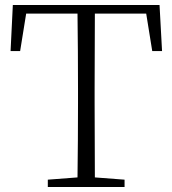

<svg xmlns="http://www.w3.org/2000/svg" viewBox="-20 -743 685 763"><path d="M22 -540 31 -723H614L624 -540H585L561 -689H357Q356 -540 356 -390V-333Q356 -185 357 -38L475 -29V0H170V-29L288 -38Q290 -185 290 -333V-390Q290 -540 288 -689H84L60 -540Z"/></svg>

Font: Minh Nguyen ExtraLight
Style: Regular
Weight: 250
Designer: Ryoko NISHIZUKA 西塚涼子 (kana & ideographs); Frank Grießhammer (Latin, Greek & Cyrillic); Wenlong ZHANG 张文龙 (bopomofo); San
Foundry: Adobe
Version: Version 1.100;July 7, 2023;FontCreator 14.0.0.2814 64-bit